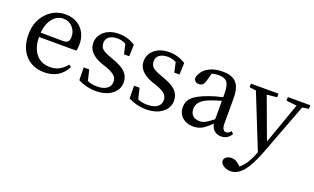

<svg xmlns="http://www.w3.org/2000/svg" viewBox="-85 -982 2783 1703"><g transform="rotate(20 1306.5 -130.5)"><path d="M296 14Q184 14 117 -57Q49 -130 49 -256Q49 -379 124 -458Q196 -534 300 -534Q390 -534 447 -478Q505 -420 505 -325Q505 -288 497 -264L145 -265Q146 -159 197 -102Q244 -47 327 -47Q378 -47 416 -69Q449 -87 481 -126L503 -111Q438 14 296 14ZM357 -304Q391 -304 405 -321Q416 -335 416 -365Q416 -417 382 -454Q347 -492 295 -492Q240 -492 200 -448Q154 -397 146 -306Z M777 14Q694 14 612 -27L610 -147H662L686 -46Q725 -28 776 -28Q838 -28 871 -53Q902 -75 902 -116Q902 -151 878 -174Q855 -195 800 -216L749 -233Q615 -283 615 -381Q615 -445 664 -488Q717 -534 806 -534Q885 -534 959 -489L955 -378H906L885 -471Q845 -491 806 -491Q755 -491 726 -469Q699 -448 699 -411Q699 -375 722 -354Q743 -335 801 -314L839 -300Q918 -272 955 -233Q989 -195 989 -142Q989 -76 935 -33Q877 14 777 14Z M1252 14Q1169 14 1087 -27L1085 -147H1137L1161 -46Q1200 -28 1251 -28Q1313 -28 1346 -53Q1377 -75 1377 -116Q1377 -151 1353 -174Q1330 -195 1275 -216L1224 -233Q1090 -283 1090 -381Q1090 -445 1139 -488Q1192 -534 1281 -534Q1360 -534 1434 -489L1430 -378H1381L1360 -471Q1320 -491 1281 -491Q1230 -491 1201 -469Q1174 -448 1174 -411Q1174 -375 1197 -354Q1218 -335 1276 -314L1314 -300Q1393 -272 1430 -233Q1464 -195 1464 -142Q1464 -76 1410 -33Q1352 14 1252 14Z M1701 14Q1638 14 1599 -20Q1556 -56 1556 -120Q1556 -173 1593 -209Q1634 -249 1737 -286Q1788 -305 1863 -322V-356Q1863 -435 1838 -465Q1815 -492 1758 -492Q1731 -492 1696 -483L1675 -408Q1662 -357 1620 -357Q1576 -357 1571 -399Q1585 -462 1641.5 -498Q1698 -534 1783 -534Q1871 -534 1911 -491Q1953 -446 1953 -346V-108Q1953 -38 1993 -38Q2015 -38 2037 -65L2057 -44Q2023 12 1963 12Q1923 12 1897.5 -11Q1872 -34 1865 -74Q1816 -25 1785 -8Q1747 14 1701 14ZM1738 -50Q1766 -50 1792 -64Q1815 -76 1863 -114V-288Q1811 -273 1762 -255Q1696 -230 1670 -196Q1649 -170 1649 -135Q1649 -93 1674 -70Q1698 -50 1738 -50Z M2148 273Q2108 273 2080 254Q2050 234 2050 204Q2055 182 2076 170Q2094 159 2120 159Q2142 159 2161 169Q2177 177 2200 199L2208 207Q2271 158 2314 44L2319 32L2115 -477L2053 -485V-519H2313V-485L2218 -475L2362 -85L2500 -474L2401 -485V-519H2613V-485L2552 -475L2368 11Q2316 149 2261 213Q2209 273 2148 273Z"/></g></svg>

Font: GenRyuMin TW M
Style: Regular
Weight: 500
Version: Version 1.501;PS 1;hotconv 16.6.51;makeotf.lib2.5.65220